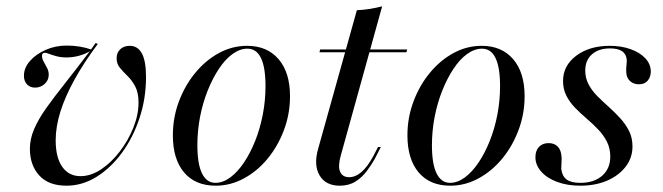

<svg xmlns="http://www.w3.org/2000/svg" viewBox="-20 -569 2072 600"><path d="M187.9 11.3Q131.5 11.3 102.4 -21Q73.4 -53.2 73.4 -104Q73.4 -134.7 86.7 -165.7Q100 -196.8 125 -231.9Q150 -266.9 184.3 -310.1Q218.5 -353.2 260.5 -408.9Q246 -400 227 -394.8Q208.1 -389.5 187.9 -389.5Q171 -389.5 157.3 -393.1Q143.5 -396.8 134.3 -400.4Q125 -404 120.2 -404Q115.3 -404 113.3 -401.6Q111.3 -399.2 111.3 -394.4Q111.3 -385.5 116.5 -376.2Q121.8 -366.9 127 -356.9Q132.3 -346.8 132.3 -335.5Q132.3 -318.5 119.8 -306.9Q107.3 -295.2 89.5 -295.2Q74.2 -295.2 64.5 -305.2Q54.8 -315.3 54.8 -332.3Q54.8 -357.3 73.8 -378.6Q92.7 -400 123 -413.3Q153.2 -426.6 188.7 -426.6Q209.7 -426.6 229 -423.4Q248.4 -420.2 264.5 -414.5L279 -434.7L285.5 -431.5Q241.1 -371.8 212.1 -319Q183.1 -266.1 168.5 -219.4Q154 -172.6 154 -130.6Q154 -76.6 174.6 -47.6Q195.2 -18.5 231.5 -18.5Q263.7 -18.5 295.6 -39.5Q327.4 -60.5 354 -95.2Q380.6 -129.8 396.8 -170.2Q412.9 -210.5 412.9 -248.4Q412.9 -279.8 402.4 -299.2Q391.9 -318.5 378.6 -331.5Q365.3 -344.4 354.8 -356.9Q344.4 -369.4 344.4 -387.1Q344.4 -404 355.6 -414.9Q366.9 -425.8 385.5 -425.8Q410.5 -425.8 423.4 -402Q436.3 -378.2 436.3 -328.2Q436.3 -261.3 416.1 -200.4Q396 -139.5 361.3 -91.9Q326.6 -44.4 281.9 -16.5Q237.1 11.3 187.9 11.3Z M654 11.3Q590.3 11.3 555.2 -30.2Q520.2 -71.8 520.2 -146Q520.2 -201.6 539.1 -252Q558.1 -302.4 590.3 -341.5Q622.6 -380.6 664.1 -403.2Q705.6 -425.8 752.4 -425.8Q814.5 -425.8 850.4 -384.3Q886.3 -342.7 886.3 -268.5Q886.3 -212.9 867.3 -162.5Q848.4 -112.1 816.1 -73Q783.9 -33.9 741.9 -11.3Q700 11.3 654 11.3ZM653.2 2.4Q676.6 2.4 699.6 -14.5Q722.6 -31.5 742.3 -60.9Q762.1 -90.3 777.4 -128.6Q792.7 -166.9 801.2 -210.9Q809.7 -254.8 809.7 -300Q809.7 -358.1 795.6 -387.5Q781.5 -416.9 753.2 -416.9Q729.8 -416.9 706.9 -400.4Q683.9 -383.9 664.1 -354Q644.4 -324.2 629 -285.9Q613.7 -247.6 605.2 -204Q596.8 -160.5 596.8 -115.3Q596.8 -56.5 611.3 -27Q625.8 2.4 653.2 2.4Z M1041.9 11.3Q997.6 11.3 978.6 -21Q959.7 -53.2 974.2 -104L1095.2 -537.1Q1115.3 -537.9 1135.5 -541.1Q1155.6 -544.4 1174.2 -549.2L1045.2 -83.9Q1035.5 -50 1042.7 -32.7Q1050 -15.3 1071 -15.3Q1091.1 -15.3 1110.1 -31.9Q1129 -48.4 1146.8 -81.5L1161.3 -109.7H1170.2L1150.8 -71.8Q1140.3 -53.2 1125.8 -33.9Q1111.3 -14.5 1090.7 -1.6Q1070.2 11.3 1041.9 11.3ZM978.2 -405.6 980.6 -414.5H1252.4L1250 -405.6Z M1387.1 11.3Q1323.4 11.3 1288.3 -30.2Q1253.2 -71.8 1253.2 -146Q1253.2 -201.6 1272.2 -252Q1291.1 -302.4 1323.4 -341.5Q1355.6 -380.6 1397.2 -403.2Q1438.7 -425.8 1485.5 -425.8Q1547.6 -425.8 1583.5 -384.3Q1619.4 -342.7 1619.4 -268.5Q1619.4 -212.9 1600.4 -162.5Q1581.5 -112.1 1549.2 -73Q1516.9 -33.9 1475 -11.3Q1433.1 11.3 1387.1 11.3ZM1386.3 2.4Q1409.7 2.4 1432.7 -14.5Q1455.6 -31.5 1475.4 -60.9Q1495.2 -90.3 1510.5 -128.6Q1525.8 -166.9 1534.3 -210.9Q1542.7 -254.8 1542.7 -300Q1542.7 -358.1 1528.6 -387.5Q1514.5 -416.9 1486.3 -416.9Q1462.9 -416.9 1439.9 -400.4Q1416.9 -383.9 1397.2 -354Q1377.4 -324.2 1362.1 -285.9Q1346.8 -247.6 1338.3 -204Q1329.8 -160.5 1329.8 -115.3Q1329.8 -56.5 1344.4 -27Q1358.9 2.4 1386.3 2.4Z M1793.5 11.3Q1753.2 11.3 1721.4 -0.4Q1689.5 -12.1 1671.4 -32.7Q1653.2 -53.2 1653.2 -77.4Q1653.2 -98.4 1664.5 -110.1Q1675.8 -121.8 1694.4 -121.8Q1712.1 -121.8 1722.6 -111.3Q1733.1 -100.8 1734.7 -80.6Q1735.5 -72.6 1734.7 -61.3Q1733.9 -50 1733.9 -41.1Q1737.1 -17.7 1751.2 -7.7Q1765.3 2.4 1793.5 2.4Q1836.3 2.4 1861.7 -19.8Q1887.1 -41.9 1887.1 -79.8Q1887.1 -105.6 1876.6 -126.2Q1866.1 -146.8 1849.2 -164.5Q1832.3 -182.3 1813.3 -198.4Q1794.4 -214.5 1777.4 -231.9Q1760.5 -249.2 1750 -269.8Q1739.5 -290.3 1739.5 -316.1Q1739.5 -363.7 1780.6 -394.8Q1821.8 -425.8 1885.5 -425.8Q1921.8 -425.8 1950.8 -415.3Q1979.8 -404.8 1996.8 -386.7Q2013.7 -368.5 2013.7 -345.2Q2013.7 -328.2 2004 -316.9Q1994.4 -305.6 1976.6 -305.6Q1959.7 -305.6 1948.8 -315.7Q1937.9 -325.8 1937.1 -342.7Q1936.3 -352.4 1937.5 -362.9Q1938.7 -373.4 1938.7 -381.5Q1937.1 -400 1924.2 -408.9Q1911.3 -417.7 1886.3 -417.7Q1850.8 -417.7 1829.8 -399.2Q1808.9 -380.6 1808.9 -348.4Q1808.9 -325 1819.4 -305.2Q1829.8 -285.5 1846.8 -268.5Q1863.7 -251.6 1882.7 -234.7Q1901.6 -217.7 1918.1 -199.6Q1934.7 -181.5 1945.6 -160.1Q1956.5 -138.7 1956.5 -111.3Q1956.5 -75.8 1935.1 -48Q1913.7 -20.2 1877 -4.4Q1840.3 11.3 1793.5 11.3Z"/></svg>

Font: Playfair 144pt
Style: Italic
Weight: 400
Italic angle: -15.6°
Designer: Claus Eggers Sørensen
Foundry: Claus Eggers Sørensen
Version: Version 2.001;gftools[0.9.30]